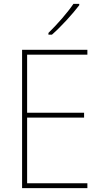

<svg xmlns="http://www.w3.org/2000/svg" viewBox="-20 -971 528 991"><path d="M389 -944V-951H359C328 -905 275 -845 230 -801V-792H248C296 -834 354 -898 389 -944ZM431 0V-25H120V-364H414V-389H120V-689H431V-714H94V0Z"/></svg>

Font: Noto Sans Sinhala SemiCondensed Thin
Style: Regular
Weight: 100
Width: 4
Designer: Jelle Bosma - Monotype Design Team
Foundry: Monotype Imaging Inc.
Version: Version 2.006